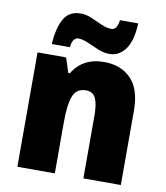

<svg xmlns="http://www.w3.org/2000/svg" viewBox="-86 -843 789 914"><g transform="rotate(10 309.0 -386.0)"><path d="M381 -563Q462 -563 511 -513Q560 -463 560 -360V0H379V-304Q379 -359 366 -387Q353 -415 319 -415Q273 -415 257 -374Q241 -333 241 -246V0H60V-553H198L221 -482H229Q252 -521 290 -542Q328 -563 381 -563ZM120 -604Q124 -679 149 -725Q174 -771 231 -771Q257 -771 284 -759.5Q311 -748 337 -736Q363 -724 388 -724Q398 -724 407 -734Q416 -744 420 -772H508Q504 -685 473.5 -645Q443 -605 398 -605Q370 -605 341.5 -617Q313 -629 287 -640.5Q261 -652 239 -652Q231 -652 221 -643Q211 -634 207 -604Z"/></g></svg>

Font: Noto Sans Ethiopic SemiCondensed Black
Style: Regular
Weight: 900
Width: 4
Designer: Monotype Design Team
Foundry: Monotype Imaging Inc.
Version: Version 2.102; ttfautohint (v1.8.4.7-5d5b)